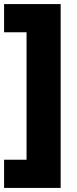

<svg xmlns="http://www.w3.org/2000/svg" viewBox="-20 -720 377 940"><path d="M0 -700H277V200H0V62H110V-562H0Z"/></svg>

Font: Fivo Sans Black
Style: Regular
Weight: 900
Designer: Alexander Slobzheninov
Foundry: Alexander Slobzheninov
Version: 1.0